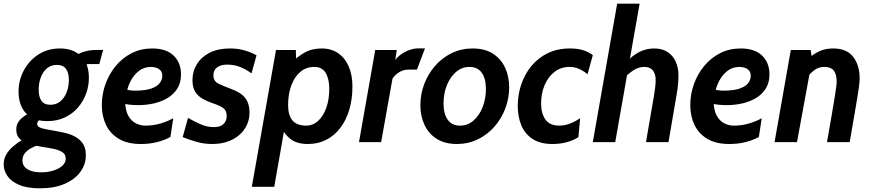

<svg xmlns="http://www.w3.org/2000/svg" viewBox="-67 -770 4724 1040"><path d="M189.5 -114Q112.5 -114 73 -157Q33.5 -200 33.5 -274Q33.5 -335 61.8 -388.2Q90 -441.5 140.5 -474.5Q191 -507.5 258.5 -507.5Q329 -507.5 371.8 -466.2Q414.5 -425 414.5 -348.5Q414.5 -303 398.8 -261Q383 -219 353.8 -185.8Q324.5 -152.5 282.8 -133.2Q241 -114 189.5 -114ZM206 -202.5Q237.5 -202.5 259.8 -221Q282 -239.5 294 -270.2Q306 -301 306 -337Q306 -376 290.2 -397.2Q274.5 -418.5 240.5 -418.5Q209.5 -418.5 187.5 -400Q165.5 -381.5 154 -350.8Q142.5 -320 142.5 -283.5Q142.5 -245.5 157.5 -224Q172.5 -202.5 206 -202.5ZM149.5 250Q79.5 250 36.2 231.2Q-7 212.5 -27 183Q-47 153.5 -47 121Q-47 91 -32.8 66.5Q-18.5 42 5.2 21.8Q29 1.5 57.5 -14.5L136.5 17.5Q118.5 23 99.5 33.5Q80.5 44 67.5 60.2Q54.5 76.5 54.5 99Q54.5 129.5 81.5 146.5Q108.5 163.5 156.5 163.5Q191 163.5 221.2 154.2Q251.5 145 270.2 128.2Q289 111.5 289 89.5Q289 65.5 269.8 53.5Q250.5 41.5 219.8 35.5Q189 29.5 154.8 24.2Q120.5 19 90 10Q59.5 1 40.2 -17.5Q21 -36 21 -69Q21 -97 38.5 -117.8Q56 -138.5 87 -154L152 -122.5Q144 -120 139.2 -113.2Q134.5 -106.5 134.5 -98.5Q134.5 -81.5 163.8 -74.2Q193 -67 237.5 -60Q260.5 -56 288 -49.5Q315.5 -43 340.8 -29.2Q366 -15.5 382 8.2Q398 32 398 70.5Q398 120.5 368.2 161.2Q338.5 202 282.8 226Q227 250 149.5 250ZM395.5 -420 353.5 -474Q365 -483.5 393.5 -491.5Q422 -499.5 457 -499.5H491.5L471 -423H424Q419.5 -423 412.2 -422.8Q405 -422.5 395.5 -420Z M607 -287.5Q623 -283 635.8 -281Q648.5 -279 663.5 -279Q721.5 -279 754 -291Q786.5 -303 799.2 -321.2Q812 -339.5 812 -358.5Q812 -380.5 800 -391Q788 -401.5 773.8 -404.5Q759.5 -407.5 752 -407.5Q712.5 -407.5 684.8 -385.2Q657 -363 641.2 -332.2Q625.5 -301.5 621 -276L611 -220Q612 -171 628.2 -142.5Q644.5 -114 669.2 -101.8Q694 -89.5 719.5 -89.5Q764 -89.5 803 -101.2Q842 -113 871.5 -129.5L856 -28Q826.5 -11.5 785.8 -0.8Q745 10 695.5 10Q623 10 576.2 -18.2Q529.5 -46.5 507 -94Q484.5 -141.5 484.5 -200.5Q484.5 -259 504 -313.8Q523.5 -368.5 559.5 -412.2Q595.5 -456 645.8 -481.8Q696 -507.5 757.5 -507.5Q833.5 -507.5 873.5 -468.8Q913.5 -430 913.5 -367Q913.5 -322.5 893.8 -290.8Q874 -259 840.5 -239Q807 -219 766.2 -209.8Q725.5 -200.5 683 -200.5Q657.5 -200.5 635.5 -203Q613.5 -205.5 599 -210Z M1082 10Q1039 10 998 -1.5Q957 -13 922.5 -27.5L951.5 -131.5Q981.5 -114 1017.5 -97.8Q1053.5 -81.5 1091.5 -81.5Q1127 -81.5 1144 -98.5Q1161 -115.5 1161 -141.5Q1161 -170 1143.2 -183.8Q1125.5 -197.5 1087.5 -210Q1055 -221 1029.8 -235.5Q1004.5 -250 990 -273.8Q975.5 -297.5 975.5 -335.5Q975.5 -383.5 999.5 -422.5Q1023.5 -461.5 1068.8 -484.5Q1114 -507.5 1178 -507.5Q1224 -507.5 1260.8 -496.2Q1297.5 -485 1322.5 -470.5L1295.5 -372.5Q1270 -391.5 1237.2 -405.8Q1204.5 -420 1163 -420Q1130 -420 1109.5 -405.5Q1089 -391 1089 -362Q1089 -330.5 1114.8 -317.8Q1140.5 -305 1181.5 -289.5Q1216.5 -277 1239.2 -260.5Q1262 -244 1273.2 -219.5Q1284.5 -195 1284.5 -159Q1284.5 -125 1270.8 -94.5Q1257 -64 1231 -40.5Q1205 -17 1167.5 -3.5Q1130 10 1082 10Z M1297 242 1428 -499H1535.5L1538 -396.5L1508.5 -427.5Q1541.5 -461.5 1581.8 -484.5Q1622 -507.5 1675 -507.5Q1728 -507.5 1765.2 -481.5Q1802.5 -455.5 1822.2 -409.2Q1842 -363 1842 -301.5Q1842 -233 1825 -175.8Q1808 -118.5 1776.2 -77Q1744.5 -35.5 1700.2 -12.8Q1656 10 1600.5 10Q1540 10 1505 -18.2Q1470 -46.5 1456 -85L1480.5 -111.5L1418.5 242ZM1591.5 -89.5Q1628 -89.5 1656.2 -115.2Q1684.5 -141 1700.5 -186.2Q1716.5 -231.5 1716.5 -289.5Q1716.5 -342 1697.2 -374.8Q1678 -407.5 1635.5 -407.5Q1591 -407.5 1559.2 -380.2Q1527.5 -353 1510.5 -306Q1493.5 -259 1493.5 -200Q1493.5 -146.5 1517 -118Q1540.5 -89.5 1591.5 -89.5Z M1877.5 0 1965.5 -499H2082L2060 -349.5L1997.5 0ZM2053 -332.5 2069 -435.5Q2076.5 -452.5 2097 -469.2Q2117.5 -486 2144.8 -497Q2172 -508 2199.5 -508H2235L2191.5 -393H2145.5Q2125.5 -393 2107 -384.8Q2088.5 -376.5 2074.5 -362.8Q2060.5 -349 2053 -332.5Z M2408 10Q2341.5 10 2297.5 -18.5Q2253.5 -47 2231.8 -94.8Q2210 -142.5 2210 -200Q2210 -260 2231 -315Q2252 -370 2290 -413.5Q2328 -457 2379.8 -482.2Q2431.5 -507.5 2493 -507.5Q2559.5 -507.5 2603.5 -479Q2647.5 -450.5 2669.2 -402.8Q2691 -355 2691 -297Q2691 -237.5 2670 -182.2Q2649 -127 2611 -83.8Q2573 -40.5 2521 -15.2Q2469 10 2408 10ZM2425 -89.5Q2466 -89.5 2497.5 -116.8Q2529 -144 2547 -189.2Q2565 -234.5 2565 -288.5Q2565 -344.5 2542.5 -376Q2520 -407.5 2475.5 -407.5Q2435.5 -407.5 2404 -381Q2372.5 -354.5 2354 -309.5Q2335.5 -264.5 2335.5 -210Q2335.5 -153.5 2358.2 -121.5Q2381 -89.5 2425 -89.5Z M2925.5 10Q2858.5 10 2817 -17.8Q2775.5 -45.5 2756.5 -92Q2737.5 -138.5 2737.5 -196Q2737.5 -256 2756.2 -312Q2775 -368 2811 -412Q2847 -456 2899.5 -481.8Q2952 -507.5 3020 -507.5Q3064.5 -507.5 3094.5 -497.2Q3124.5 -487 3144 -471L3115.5 -368Q3094.5 -385.5 3070 -396.5Q3045.5 -407.5 3018 -407.5Q2971.5 -407.5 2937 -381Q2902.5 -354.5 2883.2 -309.5Q2864 -264.5 2864 -209.5Q2864 -156 2887.2 -122.8Q2910.5 -89.5 2963.5 -89.5Q3014.5 -89.5 3075.5 -129.5L3066 -27Q3039.5 -10 3003.8 0Q2968 10 2925.5 10Z M3144 0 3276 -750H3397.5L3265.5 0ZM3432 0 3474.5 -246Q3478 -267 3481.2 -291.2Q3484.5 -315.5 3484.5 -337.5Q3484.5 -370 3469 -388.8Q3453.5 -407.5 3424.5 -407.5Q3396 -407.5 3372.2 -394Q3348.5 -380.5 3323 -356.5L3339.5 -448Q3375 -480.5 3408 -494Q3441 -507.5 3476.5 -507.5Q3519.5 -507.5 3548.8 -488.5Q3578 -469.5 3593 -436.5Q3608 -403.5 3608 -361Q3608 -343 3606 -317.5Q3604 -292 3599 -263.5L3554 0Z M3794.5 -287.5Q3810.5 -283 3823.2 -281Q3836 -279 3851 -279Q3909 -279 3941.5 -291Q3974 -303 3986.8 -321.2Q3999.5 -339.5 3999.5 -358.5Q3999.5 -380.5 3987.5 -391Q3975.5 -401.5 3961.2 -404.5Q3947 -407.5 3939.5 -407.5Q3900 -407.5 3872.2 -385.2Q3844.5 -363 3828.8 -332.2Q3813 -301.5 3808.5 -276L3798.5 -220Q3799.5 -171 3815.8 -142.5Q3832 -114 3856.8 -101.8Q3881.5 -89.5 3907 -89.5Q3951.5 -89.5 3990.5 -101.2Q4029.5 -113 4059 -129.5L4043.5 -28Q4014 -11.5 3973.2 -0.8Q3932.5 10 3883 10Q3810.5 10 3763.8 -18.2Q3717 -46.5 3694.5 -94Q3672 -141.5 3672 -200.5Q3672 -259 3691.5 -313.8Q3711 -368.5 3747 -412.2Q3783 -456 3833.2 -481.8Q3883.5 -507.5 3945 -507.5Q4021 -507.5 4061 -468.8Q4101 -430 4101 -367Q4101 -322.5 4081.2 -290.8Q4061.5 -259 4028 -239Q3994.5 -219 3953.8 -209.8Q3913 -200.5 3870.5 -200.5Q3845 -200.5 3823 -203Q3801 -205.5 3786.5 -210Z M4128.5 0 4216.5 -499H4324L4332 -446.5L4250 0ZM4412.5 0Q4428 -87.5 4437.8 -144.8Q4447.5 -202 4453 -236.2Q4458.5 -270.5 4461 -288.2Q4463.5 -306 4464.2 -313.8Q4465 -321.5 4465 -326.5Q4465 -368 4449.2 -387.8Q4433.5 -407.5 4399 -407.5Q4370 -407.5 4349.5 -393.8Q4329 -380 4308.5 -356L4323.5 -462.5Q4347.5 -482.5 4377.2 -495Q4407 -507.5 4446.5 -507.5Q4519.5 -507.5 4554.5 -462Q4589.5 -416.5 4589.5 -344Q4589.5 -337.5 4588.8 -327.8Q4588 -318 4585.5 -298.2Q4583 -278.5 4577 -242.5Q4571 -206.5 4561 -147.5Q4551 -88.5 4535.5 0Z"/></svg>

Font: Cabin
Style: Bold Italic
Weight: 700
Width: 4
Italic angle: -10°
Designer: Pablo Impallari
Foundry: Pablo Impallari. http://www.impallari.com Igino Marini. http://www.ikern.com
Version: Version 3.001